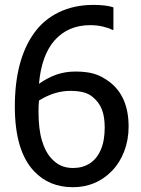

<svg xmlns="http://www.w3.org/2000/svg" viewBox="-20 -761 586 796"><path d="M444.8 -53.2Q378.9 15.1 282.2 15.1Q183.6 15.1 121.6 -50.8Q41.5 -134.8 41.5 -319.3Q41.5 -512.2 121.1 -623.5Q161.1 -679.7 224.1 -710.2Q287.1 -740.7 367.7 -740.7Q419.9 -740.7 450.2 -730.5V-637.2H445.8Q431.6 -645 406.5 -650.9Q381.3 -656.7 354.5 -656.7Q262.7 -656.7 207.3 -594.7Q151.9 -532.7 141.6 -413.6Q177.7 -439 214.1 -451.7Q250.5 -464.4 293 -464.4Q337.9 -464.4 369.4 -455.3Q400.9 -446.3 434.1 -421.4Q513.2 -361.3 513.2 -235.8Q513.2 -181.2 494.9 -133.5Q476.6 -85.9 444.8 -53.2ZM364.3 -358.9Q346.7 -373.5 323.5 -378.9Q300.3 -384.3 271.5 -384.3Q206.1 -384.3 141.6 -344.2Q139.6 -325.2 139.6 -298.3Q139.6 -226.6 153.6 -179.2Q167.5 -131.8 191.4 -106Q211.4 -83.5 233.6 -74Q255.9 -64.5 282.7 -64.5Q322.3 -64.5 351.8 -83.3Q381.3 -102.1 397.7 -139.6Q414.1 -177.2 414.1 -231.9Q414.1 -277.3 402.3 -307.4Q390.6 -337.4 364.3 -358.9Z"/></svg>

Font: SG Kara Bold
Style: Regular
Weight: 400
Designer: Damoon Khanjanzadeh
Version: Version 1.000